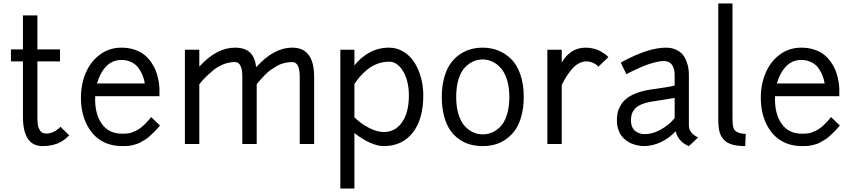

<svg xmlns="http://www.w3.org/2000/svg" viewBox="-20 -840 4980 1120"><path d="M43.9 -481.9V-551.8H113.8V-750H198.2V-551.8H330.1V-481.9H198.2V-160.2Q198.2 -147 198.5 -139.4Q198.7 -131.8 200 -118.2Q201.2 -104.5 204.6 -96.2Q208 -87.9 213.4 -78.9Q218.8 -69.8 228.3 -65.4Q237.8 -61 250 -61Q292.5 -61 333 -100.1L383.8 -50.8Q351.6 -17.1 314 -2.4Q276.4 12.2 228 12.2Q113.8 12.2 113.8 -160.2V-481.9Z M452.1 -269Q452.1 -349.6 480.7 -415.8Q509.3 -481.9 563.5 -522Q617.7 -562 688 -562Q730 -562 764.6 -550.3Q799.3 -538.6 821.8 -520.5Q844.2 -502.4 861.3 -478Q878.4 -453.6 887.5 -430.7Q896.5 -407.7 901.9 -383.3Q907.2 -358.9 908.7 -344Q910.2 -329.1 910.2 -317.9V-278.8H535.2Q531.2 -179.2 572.5 -119.6Q613.8 -60.1 691.9 -60.1Q702.6 -60.1 706.8 -60.1Q710.9 -60.1 724.6 -61.8Q738.3 -63.5 747.3 -66.7Q756.3 -69.8 771.7 -76.9Q787.1 -84 800 -94Q813 -104 829.6 -120.4Q846.2 -136.7 861.8 -157.2L913.1 -107.9Q897 -87.9 880.1 -71.3Q863.3 -54.7 849.9 -42.7Q836.4 -30.8 820.1 -21.5Q803.7 -12.2 793.5 -6.6Q783.2 -1 767.6 2.9Q752 6.8 745.4 8.5Q738.8 10.3 724.4 11.2Q710 12.2 707.3 12.2Q704.6 12.2 691.9 12.2Q645 12.2 605.7 -2.4Q566.4 -17.1 538.3 -43.2Q510.3 -69.3 490.7 -105Q471.2 -140.6 461.7 -181.9Q452.1 -223.1 452.1 -269ZM688 -490.2Q635.3 -490.2 599.4 -452.6Q563.5 -415 545.9 -353H824.7Q820.8 -377 812.5 -398.7Q804.2 -420.4 788.8 -442.1Q773.4 -463.9 747.3 -477.1Q721.2 -490.2 688 -490.2Z M1142.6 0H1058.6V-549.8H1142.6V-451.2Q1243.2 -562 1350.6 -562Q1407.7 -562 1437.5 -534.4Q1467.3 -506.8 1474.6 -448.2Q1576.2 -562 1685.5 -562Q1812.5 -562 1812.5 -391.1V0H1728.5V-391.1Q1728.5 -478 1685.5 -478Q1661.1 -478 1638.2 -472.4Q1615.2 -466.8 1594.5 -454.6Q1573.7 -442.4 1558.8 -432.1Q1543.9 -421.9 1525.9 -403.3Q1507.8 -384.8 1500.2 -376Q1492.7 -367.2 1477.5 -349.1V0H1393.6V-391.1Q1393.6 -478 1350.6 -478Q1316.9 -478 1284.7 -465.6Q1252.4 -453.1 1224.9 -430.7Q1197.3 -408.2 1179.9 -390.6Q1162.6 -373 1142.6 -349.1Z M2047.4 259.8H1965.3V-549.8H2047.4V-458Q2084 -505.4 2136 -533.9Q2188 -562.5 2251.5 -562Q2295.9 -561.5 2333.7 -538.6Q2371.6 -515.6 2396.5 -477.1Q2421.4 -438.5 2435.3 -388.7Q2449.2 -338.9 2449.2 -284.2Q2449.2 -144.5 2387.7 -66.2Q2326.2 12.2 2218.3 12.2Q2181.6 12.2 2136.2 -8.5Q2090.8 -29.3 2047.4 -64ZM2251.5 -480Q2214.8 -480.5 2181.2 -467.8Q2147.5 -455.1 2121.8 -433.6Q2096.2 -412.1 2079.1 -392.3Q2062 -372.6 2047.4 -350.1V-155.8Q2084.5 -118.7 2132.3 -94.2Q2180.2 -69.8 2218.3 -69.8Q2285.6 -69.8 2325.4 -127Q2365.2 -184.1 2365.2 -284.2Q2365.2 -335.4 2351.6 -379.4Q2337.9 -423.3 2311.5 -451.4Q2285.2 -479.5 2251.5 -480Z M2557.1 -274.9Q2557.1 -335.9 2570.6 -385.3Q2584 -434.6 2606.4 -467Q2628.9 -499.5 2659.9 -521.2Q2690.9 -543 2724.9 -552.5Q2758.8 -562 2795.9 -562Q2842.8 -562 2884.3 -546.1Q2925.8 -530.3 2960.2 -497.3Q2994.6 -464.4 3014.9 -407.2Q3035.2 -350.1 3035.2 -274.9Q3035.2 -213.4 3021.7 -163.8Q3008.3 -114.3 2985.6 -82Q2962.9 -49.8 2931.9 -28.1Q2900.9 -6.3 2867.2 2.9Q2833.5 12.2 2795.9 12.2Q2758.3 12.2 2724.9 3.4Q2691.4 -5.4 2660.2 -26.6Q2628.9 -47.9 2606.4 -80.1Q2584 -112.3 2570.6 -162.1Q2557.1 -211.9 2557.1 -274.9ZM2951.2 -274.9Q2951.2 -330.6 2937.7 -373.8Q2924.3 -417 2901.9 -442.4Q2879.4 -467.8 2852.5 -480.5Q2825.7 -493.2 2795.9 -493.2Q2766.1 -493.2 2739.5 -481.2Q2712.9 -469.2 2690.2 -444.6Q2667.5 -419.9 2654.3 -376.2Q2641.1 -332.5 2641.1 -274.9Q2641.1 -217.8 2654.3 -174.3Q2667.5 -130.9 2690.2 -105.7Q2712.9 -80.6 2739.5 -68.4Q2766.1 -56.2 2795.9 -56.2Q2825.7 -56.2 2852.5 -68.1Q2879.4 -80.1 2901.9 -104.7Q2924.3 -129.4 2937.7 -173.1Q2951.2 -216.8 2951.2 -274.9Z M3172.9 -549.8H3256.8V-475.1Q3307.6 -562 3396 -562Q3419.9 -562 3442.6 -556.4Q3465.3 -550.8 3480.2 -542.5Q3495.1 -534.2 3506.6 -526.1Q3518.1 -518.1 3523.4 -512.7L3528.8 -506.8L3470.7 -451.2Q3467.8 -454.6 3462.6 -459.7Q3457.5 -464.8 3439.2 -473.4Q3420.9 -481.9 3399.9 -481.9Q3377 -481.9 3355 -469.5Q3333 -457 3314.9 -435.5Q3296.9 -414.1 3283 -391.8Q3269 -369.6 3256.8 -344.2V0H3172.9Z M3634.3 -407.2 3617.7 -440.4Q3601.1 -474.1 3601.6 -475.1Q3758.3 -562 3865.2 -562Q3897.9 -562 3923.1 -550.3Q3948.2 -538.6 3962.2 -521.5Q3976.1 -504.4 3984.6 -481.7Q3993.2 -459 3995.8 -440.4Q3998.5 -421.9 3998.5 -403.8V-107.9Q3998.5 -63.5 4052.2 -38.1L3998.5 12.2Q3937 -12.2 3921.4 -74.2Q3883.8 -34.2 3835.4 -11Q3787.1 12.2 3733.4 12.2Q3727.1 12.2 3717.8 11.2Q3708.5 10.3 3693.1 6.6Q3677.7 2.9 3663.1 -3.2Q3648.4 -9.3 3632.8 -20.8Q3617.2 -32.2 3605.5 -47.4Q3593.8 -62.5 3586.2 -86.2Q3578.6 -109.9 3578.6 -138.2Q3578.6 -161.6 3582.8 -181.9Q3586.9 -202.1 3599.9 -224.6Q3612.8 -247.1 3633.8 -264.4Q3654.8 -281.7 3691.2 -296.1Q3727.5 -310.5 3776.4 -317.9Q3876 -331.1 3915.5 -340.8V-403.8Q3915.5 -412.1 3914.6 -420.4Q3913.6 -428.7 3909.9 -440.9Q3906.2 -453.1 3900.1 -461.9Q3894 -470.7 3881.8 -477.3Q3869.6 -483.9 3853.5 -483.9Q3829.6 -483.9 3798.3 -475.8Q3767.1 -467.8 3739.3 -456.5Q3711.4 -445.3 3687.3 -433.8Q3663.1 -422.4 3648.4 -415ZM3730.5 -58.1Q3779.8 -54.7 3831.3 -82.5Q3882.8 -110.4 3915.5 -150.9V-269Q3883.8 -262.7 3785.6 -248Q3746.6 -241.7 3720.5 -230.5Q3694.3 -219.2 3681.9 -203.6Q3669.4 -188 3665 -172.9Q3660.6 -157.7 3660.6 -138.2Q3660.6 -114.3 3668.9 -97.2Q3677.2 -80.1 3690.2 -72.5Q3703.1 -64.9 3712.6 -61.8Q3722.2 -58.6 3730.5 -58.1Z M4169.9 -819.8H4252.9V-146Q4252.9 -93.3 4266.1 -80.1Q4287.1 -59.1 4330.1 -59.1L4327.1 12.2Q4239.3 12.2 4205.1 -22Q4192.9 -34.2 4185.1 -49.8Q4177.2 -65.4 4174.3 -84.2Q4171.4 -103 4170.7 -114.7Q4169.9 -126.5 4169.9 -146Z M4418 -269Q4418 -349.6 4446.5 -415.8Q4475.1 -481.9 4529.3 -522Q4583.5 -562 4653.8 -562Q4695.8 -562 4730.5 -550.3Q4765.1 -538.6 4787.6 -520.5Q4810.1 -502.4 4827.1 -478Q4844.2 -453.6 4853.3 -430.7Q4862.3 -407.7 4867.7 -383.3Q4873 -358.9 4874.5 -344Q4876 -329.1 4876 -317.9V-278.8H4501Q4497.1 -179.2 4538.3 -119.6Q4579.6 -60.1 4657.7 -60.1Q4668.5 -60.1 4672.6 -60.1Q4676.8 -60.1 4690.4 -61.8Q4704.1 -63.5 4713.1 -66.7Q4722.2 -69.8 4737.5 -76.9Q4752.9 -84 4765.9 -94Q4778.8 -104 4795.4 -120.4Q4812 -136.7 4827.6 -157.2L4878.9 -107.9Q4862.8 -87.9 4845.9 -71.3Q4829.1 -54.7 4815.7 -42.7Q4802.2 -30.8 4785.9 -21.5Q4769.5 -12.2 4759.3 -6.6Q4749 -1 4733.4 2.9Q4717.8 6.8 4711.2 8.5Q4704.6 10.3 4690.2 11.2Q4675.8 12.2 4673.1 12.2Q4670.4 12.2 4657.7 12.2Q4610.8 12.2 4571.5 -2.4Q4532.2 -17.1 4504.2 -43.2Q4476.1 -69.3 4456.5 -105Q4437 -140.6 4427.5 -181.9Q4418 -223.1 4418 -269ZM4653.8 -490.2Q4601.1 -490.2 4565.2 -452.6Q4529.3 -415 4511.7 -353H4790.5Q4786.6 -377 4778.3 -398.7Q4770 -420.4 4754.6 -442.1Q4739.3 -463.9 4713.1 -477.1Q4687 -490.2 4653.8 -490.2Z"/></svg>

Font: Junction Regular
Style: Regular
Weight: 500
Designer: Caroline Hadilaksono
Foundry: Caroline Hadilaksono
Version: Version 1.056